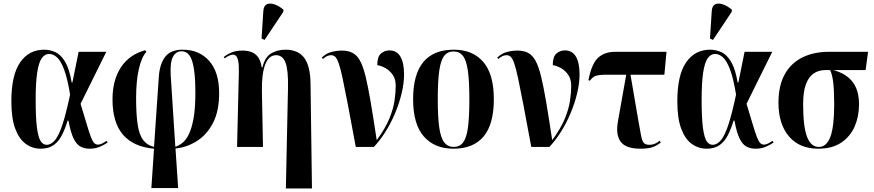

<svg xmlns="http://www.w3.org/2000/svg" viewBox="-20 -828 4925 1082"><path d="M209 10Q163 10 125.5 -17Q88 -44 66 -102.5Q44 -161 44 -257Q44 -405 93.5 -476.5Q143 -548 229 -548Q262 -548 292.5 -534Q323 -520 347 -480Q371 -440 384 -363H388L423 -536H579L434 -243Q456 -171 469.5 -125.5Q483 -80 492.5 -55.5Q502 -31 511 -22Q520 -13 533 -13Q544 -13 557 -20Q570 -27 581 -34L587 -26Q569 -12 543 -1Q517 10 485 10Q456 10 433.5 -2Q411 -14 394.5 -48Q378 -82 366 -148H361Q347 -102 329 -66.5Q311 -31 282.5 -10.5Q254 10 209 10ZM243 -12Q269 -12 291 -39.5Q313 -67 333 -129Q353 -191 375 -295Q360 -386 341.5 -435.5Q323 -485 301.5 -504.5Q280 -524 257 -524Q232 -524 215 -499.5Q198 -475 189.5 -418.5Q181 -362 181 -265Q181 -161 188.5 -106.5Q196 -52 209.5 -32Q223 -12 243 -12Z M833 232 848 10Q733 0 673.5 -68.5Q614 -137 614 -268Q614 -376 661 -448Q708 -520 798 -545L805 -536Q778 -507 762.5 -439Q747 -371 747 -276Q747 -182 756 -124.5Q765 -67 787.5 -38Q810 -9 848 0L875 -395Q880 -468 911 -508Q942 -548 1009 -548Q1103 -548 1159 -484.5Q1215 -421 1215 -303Q1215 -202 1180.5 -135.5Q1146 -69 1090 -33.5Q1034 2 969 9L984 232ZM942 -404 968 -1Q987 -7 1007 -22Q1027 -37 1043.5 -70Q1060 -103 1070.5 -159.5Q1081 -216 1081 -303Q1081 -381 1074.5 -428Q1068 -475 1057 -499Q1046 -523 1032 -531Q1018 -539 1002 -539Q972 -539 955 -508.5Q938 -478 942 -404Z M1591 234 1603 -333Q1605 -433 1589 -475Q1573 -517 1536 -517Q1494 -517 1474 -463Q1454 -409 1456 -312L1462 0H1316L1326 -418Q1327 -461 1322.5 -483Q1318 -505 1310.5 -512.5Q1303 -520 1293 -520Q1274 -520 1246 -499L1241 -507Q1260 -522 1285 -532.5Q1310 -543 1347 -543Q1371 -543 1393.5 -536Q1416 -529 1432.5 -508.5Q1449 -488 1455 -448H1459Q1472 -505 1507 -526.5Q1542 -548 1589 -548Q1660 -548 1694.5 -502Q1729 -456 1730 -355L1738 234ZM1471 -603 1454 -611 1464 -766Q1466 -795 1483 -803.5Q1500 -812 1525 -804Q1550 -796 1577 -774V-762Z M1985 0Q1959 -141 1941 -235Q1923 -329 1911 -385.5Q1899 -442 1889 -470.5Q1879 -499 1869 -508Q1859 -517 1846 -517Q1836 -517 1824.5 -512.5Q1813 -508 1800 -496L1793 -503Q1817 -527 1847.5 -535Q1878 -543 1906 -543Q1941 -543 1966 -530.5Q1991 -518 2008.5 -486.5Q2026 -455 2040 -398Q2054 -341 2069 -252.5Q2084 -164 2103 -38Q2152 -105 2174.5 -160.5Q2197 -216 2203.5 -262Q2210 -308 2210 -346Q2210 -382 2193 -406.5Q2176 -431 2151.5 -444.5Q2127 -458 2106 -461Q2106 -508 2126.5 -526Q2147 -544 2174 -544Q2216 -544 2236.5 -509Q2257 -474 2257 -409Q2257 -359 2243.5 -302.5Q2230 -246 2206.5 -190Q2183 -134 2152 -85Q2121 -36 2087 0Z M2535 10Q2429 10 2368.5 -59Q2308 -128 2308 -269Q2308 -548 2538 -548Q2644 -548 2703.5 -479Q2763 -410 2763 -269Q2763 -128 2705.5 -59Q2648 10 2535 10ZM2537 0Q2570 0 2589.5 -25Q2609 -50 2617 -108.5Q2625 -167 2625 -269Q2625 -372 2616.5 -430.5Q2608 -489 2588.5 -513.5Q2569 -538 2536 -538Q2503 -538 2483.5 -513.5Q2464 -489 2455.5 -430.5Q2447 -372 2447 -269Q2447 -167 2455.5 -108.5Q2464 -50 2484 -25Q2504 0 2537 0Z M2974 0Q2948 -141 2930 -235Q2912 -329 2900 -385.5Q2888 -442 2878 -470.5Q2868 -499 2858 -508Q2848 -517 2835 -517Q2825 -517 2813.5 -512.5Q2802 -508 2789 -496L2782 -503Q2806 -527 2836.5 -535Q2867 -543 2895 -543Q2930 -543 2955 -530.5Q2980 -518 2997.5 -486.5Q3015 -455 3029 -398Q3043 -341 3058 -252.5Q3073 -164 3092 -38Q3141 -105 3163.5 -160.5Q3186 -216 3192.5 -262Q3199 -308 3199 -346Q3199 -382 3182 -406.5Q3165 -431 3140.5 -444.5Q3116 -458 3095 -461Q3095 -508 3115.5 -526Q3136 -544 3163 -544Q3205 -544 3225.5 -509Q3246 -474 3246 -409Q3246 -359 3232.5 -302.5Q3219 -246 3195.5 -190Q3172 -134 3141 -85Q3110 -36 3076 0Z M3589 10Q3507 10 3478 -29Q3449 -68 3462 -142L3509 -407H3404Q3357 -407 3338.5 -401Q3320 -395 3304 -373L3296 -376Q3314 -469 3350.5 -502.5Q3387 -536 3446 -536H3736L3724 -407H3533L3577 -151Q3587 -95 3592.5 -65Q3598 -35 3607.5 -23.5Q3617 -12 3639 -12Q3657 -12 3671.5 -18.5Q3686 -25 3697 -35L3704 -25Q3680 -6 3655.5 2Q3631 10 3589 10Z M3962 10Q3916 10 3878.5 -17Q3841 -44 3819 -102.5Q3797 -161 3797 -257Q3797 -405 3846.5 -476.5Q3896 -548 3982 -548Q4015 -548 4045.5 -534Q4076 -520 4100 -480Q4124 -440 4137 -363H4141L4176 -536H4332L4187 -243Q4209 -171 4222.5 -125.5Q4236 -80 4245.5 -55.5Q4255 -31 4264 -22Q4273 -13 4286 -13Q4297 -13 4310 -20Q4323 -27 4334 -34L4340 -26Q4322 -12 4296 -1Q4270 10 4238 10Q4209 10 4186.5 -2Q4164 -14 4147.5 -48Q4131 -82 4119 -148H4114Q4100 -102 4082 -66.5Q4064 -31 4035.5 -10.5Q4007 10 3962 10ZM3996 -12Q4022 -12 4044 -39.5Q4066 -67 4086 -129Q4106 -191 4128 -295Q4113 -386 4094.5 -435.5Q4076 -485 4054.5 -504.5Q4033 -524 4010 -524Q3985 -524 3968 -499.5Q3951 -475 3942.5 -418.5Q3934 -362 3934 -265Q3934 -161 3941.5 -106.5Q3949 -52 3962.5 -32Q3976 -12 3996 -12ZM3998 -603 3981 -611 3991 -766Q3993 -795 4010 -803.5Q4027 -812 4052 -804Q4077 -796 4104 -774V-762Z M4591 10Q4485 10 4426 -59.5Q4367 -129 4367 -249Q4367 -346 4402.5 -409.5Q4438 -473 4502 -504.5Q4566 -536 4651 -536H4872L4858 -433H4677Q4749 -413 4785 -366Q4821 -319 4821 -240Q4821 -172 4796.5 -115.5Q4772 -59 4721 -24.5Q4670 10 4591 10ZM4594 0Q4638 0 4659.5 -57Q4681 -114 4681 -240Q4681 -319 4675.5 -364Q4670 -409 4658 -433H4630Q4594 -433 4566 -414.5Q4538 -396 4522 -354Q4506 -312 4506 -241Q4506 -114 4528 -57Q4550 0 4594 0Z"/></svg>

Font: Noto Serif Display Condensed
Style: Bold
Weight: 700
Width: 3
Designer: Monotype Design Team
Foundry: Monotype Imaging Inc.
Version: Version 2.009